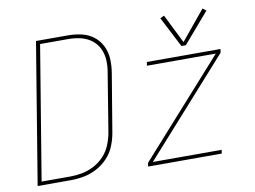

<svg xmlns="http://www.w3.org/2000/svg" viewBox="-80 -868 1311 986"><g transform="rotate(-10 576.0 -375.5)"><path d="M892 -580H915L1050 -737L1032 -751L906 -598L831 -749L810 -739ZM40 0H213Q247 0 281.5 -6.5Q316 -13 348.5 -30Q381 -47 406.5 -74Q432 -101 445.5 -134Q459 -167 465 -201L516 -507Q522 -544 520 -580Q518 -616 502.5 -647Q487 -678 460 -698.5Q433 -719 398.5 -727Q364 -735 327 -735H161ZM64 -19 179 -716H327Q360 -716 391 -708.5Q422 -701 446.5 -682.5Q471 -664 484.5 -636Q498 -608 499.5 -575.5Q501 -543 495 -510L445 -204Q439 -173 426.5 -142.5Q414 -112 390.5 -87Q367 -62 337 -46.5Q307 -31 275.5 -25Q244 -19 213 -19ZM616 0H1000L1003 -19H644L1084 -511L1087 -530H703L700 -511H1059L619 -19Z"/></g></svg>

Font: Iosevka Sparkle Thin Oblique
Style: Regular
Weight: 100
Italic angle: -9°
Designer: Belleve Invis
Foundry: Belleve Invis
Version: Version 4.5.0; ttfautohint (v1.8.3)